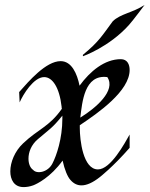

<svg xmlns="http://www.w3.org/2000/svg" viewBox="-20 -744 609 782"><path d="M60 -327C74 -359 117 -430 160 -430C193 -430 222 -389 231 -309C231 -306 231 -304 232 -301C180 -227 136 -219 74 -160C40 -128 22 -83 22 -46C22 -13 37 18 76 18C88 18 101 16 115 11C131 5 186 -22 235 -90C243 -53 255 -24 267 -11C280 4 295 11 312 11C333 11 358 0 387 -23C387 -23 440 -64 508 -142V-196C488 -161 431 -54 379 -54C318 -54 305 -174 305 -223V-234C380 -284 508 -373 508 -459C508 -481 499 -503 472 -503C406 -503 347 -454 304 -395C294 -444 272 -495 227 -495C167 -495 97 -413 58 -369ZM134 -177C183 -219 193 -222 234 -273V-261C234 -179 210 -110 194 -79C176 -42 130 -34 115 -52C103 -60 96 -77 96 -98C96 -124 107 -154 134 -177ZM417 -430C454 -375 369 -303 307 -265C315 -327 323 -442 417 -430ZM569 -724C521 -692 470 -688 439 -657C398 -602 384 -575 318 -521C317 -520 318 -515 318 -515C318 -515 424 -552 505 -642C523 -662 569 -724 569 -724Z"/></svg>

Font: Quintessential
Style: Regular
Weight: 400
Designer: Astigmatic (AOETI)
Foundry: Astigmatic (AOETI)
Version: Version 1.000